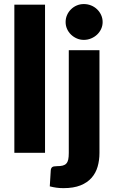

<svg xmlns="http://www.w3.org/2000/svg" viewBox="-20 -772 578 970"><path d="M207.5 -748.5V0H52.5V-748.5ZM482.5 -518.5V1Q482.5 37.5 473.2 69.8Q464 102 442.8 126.2Q421.5 150.5 386.8 164.5Q352 178.5 300.5 178.5Q281.5 178.5 265.2 176.2Q249 174 231.5 169.5L236.5 88Q237.5 77.5 243.5 72.5Q249.5 67.5 267.5 67.5Q285.5 67.5 297 64.5Q308.5 61.5 315.2 54Q322 46.5 324.8 33.8Q327.5 21 327.5 1V-518.5ZM498.5 -660.5Q498.5 -642 491 -625.8Q483.5 -609.5 470.5 -597.2Q457.5 -585 440.2 -577.8Q423 -570.5 403.5 -570.5Q384.5 -570.5 368 -577.8Q351.5 -585 338.8 -597.2Q326 -609.5 318.8 -625.8Q311.5 -642 311.5 -660.5Q311.5 -679.5 318.8 -696Q326 -712.5 338.8 -725Q351.5 -737.5 368 -744.5Q384.5 -751.5 403.5 -751.5Q423 -751.5 440.2 -744.5Q457.5 -737.5 470.5 -725Q483.5 -712.5 491 -696Q498.5 -679.5 498.5 -660.5Z"/></svg>

Font: Lato ExtraBold
Style: Regular
Weight: 800
Designer: Lukasz Dziedzic with Adam Twardoch and Botio Nikoltchev
Foundry: tyPoland Lukasz Dziedzic
Version: Version 2.015; 2015-08-06; http://www.latofonts.com/